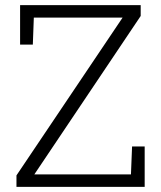

<svg xmlns="http://www.w3.org/2000/svg" viewBox="-20 -731 630 751"><path d="M44.4 0V-44.9L459.5 -662.1H112.3L108.4 -556.6H58.6V-710.9H530.3V-668.5L114.3 -48.8H492.2L496.6 -158.2H545.9V0Z"/></svg>

Font: Roboto Slab Light
Style: Regular
Weight: 300
Designer: Google
Version: Version 2.000; ttfautohint (v1.8.1.43-b0c9)